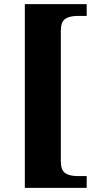

<svg xmlns="http://www.w3.org/2000/svg" viewBox="-20 -780 476 928"><path d="M100 -760H399V-703H356Q316 -703 295 -688.5Q274 -674 274 -631V-1Q274 42 295 56.5Q316 71 356 71H399V128H100Z"/></svg>

Font: Noto Serif ExtraBold
Style: Regular
Weight: 800
Designer: Monotype Design Team
Foundry: Monotype Imaging Inc.
Version: Version 1.001